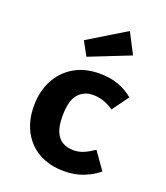

<svg xmlns="http://www.w3.org/2000/svg" viewBox="-154 -948 924 1071"><g transform="rotate(20 307.5 -412.5)"><path d="M360.5 -110.3Q393.8 -110.3 423.3 -123.3Q452.8 -136.4 482.1 -156.9L554.4 -54.4Q518.5 -23.6 466.9 -3.1Q415.4 17.4 351.8 17.4Q264.1 17.4 201 -18.7Q137.9 -54.9 104.1 -119.2Q70.3 -183.6 70.3 -268.7Q70.3 -353.8 104.9 -420.3Q139.5 -486.7 203.3 -524.6Q267.2 -562.6 354.9 -562.6Q416.9 -562.6 465.4 -545.4Q513.8 -528.2 554.4 -494.4L484.1 -396.9Q456.4 -416.4 425.6 -427.2Q394.9 -437.9 361.5 -437.9Q306.7 -437.9 273.1 -399.2Q239.5 -360.5 239.5 -268.7Q239.5 -208.7 255.4 -174.1Q271.3 -139.5 298.7 -124.9Q326.2 -110.3 360.5 -110.3ZM430.8 -843.1 493.8 -721 251.8 -625.1 207.2 -707.2Z"/></g></svg>

Font: FiraCode Nerd Font
Style: Bold
Weight: 700
Designer: Carrois Corporate, Edenspiekermann AG, Nikita Prokopov
Foundry: Carrois Corporate, Edenspiekermann AG, Nikita Prokopov
Version: Version 6.002;Nerd Fonts 2.1.0